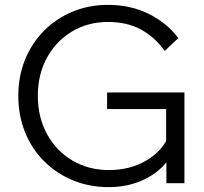

<svg xmlns="http://www.w3.org/2000/svg" viewBox="-20 -751 837 787"><path d="M736 0H662V-106L674 -102Q637 -47 571.5 -15.5Q506 16 426 16Q346 16 278.5 -12Q211 -40 160.5 -90.5Q110 -141 82.5 -209.5Q55 -278 55 -358Q55 -438 82.5 -506Q110 -574 160 -624.5Q210 -675 277 -703Q344 -731 423 -731Q515 -731 589 -694.5Q663 -658 711 -595L655 -542Q617 -597 559.5 -629Q502 -661 423 -661Q340 -661 274.5 -621.5Q209 -582 172 -513.5Q135 -445 135 -358Q135 -271 172.5 -202Q210 -133 276 -93.5Q342 -54 427 -54Q512 -54 577 -91.5Q642 -129 670 -190L661 -152V-304H419V-372H736Z"/></svg>

Font: Wix Madefor Display
Style: Regular
Weight: 400
Designer: Dalton Maag Ltd
Foundry: Dalton Maag Ltd
Version: Version 3.100